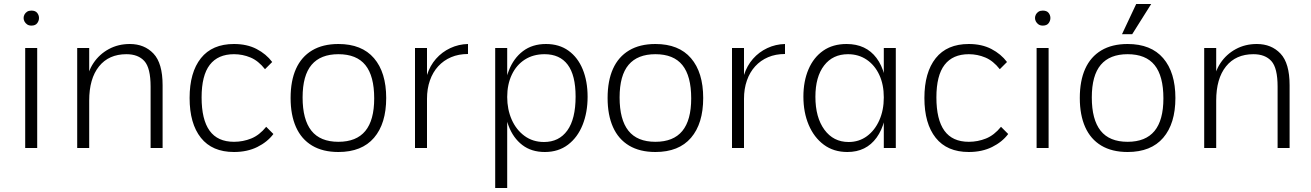

<svg xmlns="http://www.w3.org/2000/svg" viewBox="-20 -740 6553 960"><path d="M106 -500H166V0H106ZM98 -650Q98 -659 102.5 -667.5Q107 -676 115.5 -681.5Q124 -687 137 -687Q157 -687 166 -675.5Q175 -664 175 -650Q175 -636 166 -624Q157 -612 137 -612Q124 -612 115.5 -618Q107 -624 102.5 -632.5Q98 -641 98 -650Z M733 -307Q733 -400 702 -434.5Q671 -469 612 -469Q524 -469 475 -408Q426 -347 426 -237L417 -277L414 -327Q418 -381 447.5 -425Q477 -469 524 -494.5Q571 -520 629 -520Q702 -520 747.5 -472Q793 -424 793 -314V0H733ZM366 -500H426V0H366Z M1347 -70Q1317 -30 1266.5 -5Q1216 20 1150 20Q1041 20 984.5 -51Q928 -122 928 -250Q928 -378 984.5 -449Q1041 -520 1150 -520Q1215 -520 1263 -495Q1311 -470 1341 -430L1305 -394Q1272 -436 1232.5 -452.5Q1193 -469 1150 -469Q1070 -469 1029 -416Q988 -363 988 -253Q988 -142 1028 -86.5Q1068 -31 1150 -31Q1195 -31 1236 -47.5Q1277 -64 1311 -106Z M1672 20Q1594 20 1540.5 -12Q1487 -44 1460 -104.5Q1433 -165 1433 -250Q1433 -336 1460 -396Q1487 -456 1540.5 -488Q1594 -520 1672 -520Q1789 -520 1850 -449Q1911 -378 1911 -250Q1911 -122 1850 -51Q1789 20 1672 20ZM1672 -31Q1762 -31 1806.5 -85Q1851 -139 1851 -248Q1851 -360 1807 -414.5Q1763 -469 1672 -469Q1583 -469 1538 -416Q1493 -363 1493 -253Q1493 -142 1537 -86.5Q1581 -31 1672 -31Z M2055 -500H2115V-365Q2130 -412 2160 -446Q2190 -480 2231.5 -499.5Q2273 -519 2320 -520V-470Q2273 -470 2235.5 -454Q2198 -438 2171 -408.5Q2144 -379 2129.5 -337.5Q2115 -296 2115 -246V0H2055Z M2456 -500H2516V200H2456ZM2704 20Q2637 20 2591.5 -15Q2546 -50 2523 -110.5Q2500 -171 2500 -247Q2500 -325 2524 -387Q2548 -449 2595 -484.5Q2642 -520 2710 -520Q2776 -520 2822.5 -486.5Q2869 -453 2893.5 -393.5Q2918 -334 2918 -256Q2918 -178 2893 -115.5Q2868 -53 2820 -16.5Q2772 20 2704 20ZM2700 -30Q2775 -30 2816.5 -87.5Q2858 -145 2858 -257Q2858 -364 2818.5 -416.5Q2779 -469 2703 -469Q2646 -469 2604 -442Q2562 -415 2539 -366.5Q2516 -318 2516 -255Q2516 -193 2538.5 -142Q2561 -91 2602.5 -60.5Q2644 -30 2700 -30Z M3257 20Q3179 20 3125.5 -12Q3072 -44 3045 -104.5Q3018 -165 3018 -250Q3018 -336 3045 -396Q3072 -456 3125.5 -488Q3179 -520 3257 -520Q3374 -520 3435 -449Q3496 -378 3496 -250Q3496 -122 3435 -51Q3374 20 3257 20ZM3257 -31Q3347 -31 3391.5 -85Q3436 -139 3436 -248Q3436 -360 3392 -414.5Q3348 -469 3257 -469Q3168 -469 3123 -416Q3078 -363 3078 -253Q3078 -142 3122 -86.5Q3166 -31 3257 -31Z M3640 -500H3700V-365Q3715 -412 3745 -446Q3775 -480 3816.5 -499.5Q3858 -519 3905 -520V-470Q3858 -470 3820.5 -454Q3783 -438 3756 -408.5Q3729 -379 3714.5 -337.5Q3700 -296 3700 -246V0H3640Z M4217 20Q4148 20 4099 -16.5Q4050 -53 4023.5 -115.5Q3997 -178 3997 -257Q3997 -334 4022.5 -393.5Q4048 -453 4096 -486.5Q4144 -520 4213 -520Q4310 -520 4362.5 -450Q4415 -380 4415 -252Q4415 -124 4363 -52Q4311 20 4217 20ZM4223 -30Q4275 -30 4314.5 -59Q4354 -88 4376.5 -138.5Q4399 -189 4399 -253Q4399 -317 4376.5 -365.5Q4354 -414 4313.5 -441.5Q4273 -469 4220 -469Q4144 -469 4100.5 -412.5Q4057 -356 4057 -256Q4057 -153 4102 -91.5Q4147 -30 4223 -30ZM4399 0V-500H4459V0Z M5021 -70Q4991 -30 4940.5 -5Q4890 20 4824 20Q4715 20 4658.5 -51Q4602 -122 4602 -250Q4602 -378 4658.5 -449Q4715 -520 4824 -520Q4889 -520 4937 -495Q4985 -470 5015 -430L4979 -394Q4946 -436 4906.5 -452.5Q4867 -469 4824 -469Q4744 -469 4703 -416Q4662 -363 4662 -253Q4662 -142 4702 -86.5Q4742 -31 4824 -31Q4869 -31 4910 -47.5Q4951 -64 4985 -106Z M5163 -500H5223V0H5163ZM5155 -650Q5155 -659 5159.5 -667.5Q5164 -676 5172.5 -681.5Q5181 -687 5194 -687Q5214 -687 5223 -675.5Q5232 -664 5232 -650Q5232 -636 5223 -624Q5214 -612 5194 -612Q5181 -612 5172.5 -618Q5164 -624 5159.5 -632.5Q5155 -641 5155 -650Z M5618 20Q5540 20 5486.5 -12Q5433 -44 5406 -104.5Q5379 -165 5379 -250Q5379 -336 5406 -396Q5433 -456 5486.5 -488Q5540 -520 5618 -520Q5735 -520 5796 -449Q5857 -378 5857 -250Q5857 -122 5796 -51Q5735 20 5618 20ZM5618 -31Q5708 -31 5752.5 -85Q5797 -139 5797 -248Q5797 -360 5753 -414.5Q5709 -469 5618 -469Q5529 -469 5484 -416Q5439 -363 5439 -253Q5439 -142 5483 -86.5Q5527 -31 5618 -31ZM5661 -720H5736L5641 -569H5590Z M6368 -307Q6368 -400 6337 -434.5Q6306 -469 6247 -469Q6159 -469 6110 -408Q6061 -347 6061 -237L6052 -277L6049 -327Q6053 -381 6082.5 -425Q6112 -469 6159 -494.5Q6206 -520 6264 -520Q6337 -520 6382.5 -472Q6428 -424 6428 -314V0H6368ZM6001 -500H6061V0H6001Z"/></svg>

Font: Moderustic Light
Style: Regular
Weight: 300
Designer: Tural Alisoy
Foundry: TAFT Foundry
Version: Version 2.120